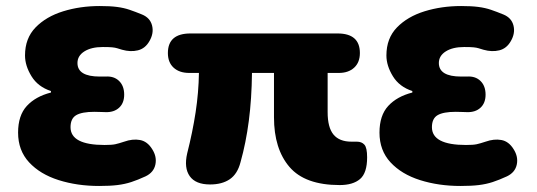

<svg xmlns="http://www.w3.org/2000/svg" viewBox="-20 -603 1782 637"><path d="M309 14Q236 14 174.5 -5.5Q113 -25 76.5 -64.5Q40 -104 40 -163Q40 -220 69 -251.5Q98 -283 149 -296V-301Q106 -315 84.5 -350Q63 -385 63 -419Q63 -476 98 -512Q133 -548 189.5 -565.5Q246 -583 311 -583Q345 -583 368 -580Q391 -577 410 -570.5Q429 -564 451 -555Q478 -544 484.5 -518.5Q491 -493 476 -467Q462 -442 437.5 -436Q413 -430 385 -438Q375 -441 368.5 -443Q362 -445 352 -446Q342 -447 321 -447Q283 -447 260 -432.5Q237 -418 237 -394Q237 -349 311 -349Q318 -349 323.5 -349Q329 -349 330 -349Q358 -351 375 -334.5Q392 -318 392 -289Q392 -261 375 -245.5Q358 -230 330 -231Q327 -231 314 -231.5Q301 -232 293 -232Q252 -232 233 -221Q214 -210 214 -181Q214 -122 327 -122Q351 -122 362.5 -124.5Q374 -127 392 -133Q420 -143 444.5 -138.5Q469 -134 485 -108Q501 -83 495.5 -57Q490 -31 463 -18Q437 -6 415.5 1Q394 8 369.5 11Q345 14 309 14Z M677 9Q629 9 609.5 -18.5Q590 -46 601 -94Q619 -165 629 -230.5Q639 -296 640 -361H608Q575 -361 556 -378.5Q537 -396 537 -427Q537 -492 612 -492H1100Q1174 -492 1174 -427Q1174 -396 1155 -378.5Q1136 -361 1104 -361H1067V-231Q1067 -180 1086.5 -156.5Q1106 -133 1146 -133Q1151 -133 1155.5 -133Q1160 -133 1164 -133Q1180 -133 1189 -123Q1198 -113 1198 -81Q1198 -29 1174.5 -9Q1151 11 1107 11Q992 11 940.5 -49Q889 -109 889 -214V-361H816Q815 -275 805.5 -202Q796 -129 778 -65Q768 -26 742.5 -8.5Q717 9 677 9Z M1508 14Q1435 14 1373.5 -5.5Q1312 -25 1275.5 -64.5Q1239 -104 1239 -163Q1239 -220 1268 -251.5Q1297 -283 1348 -296V-301Q1305 -315 1283.5 -350Q1262 -385 1262 -419Q1262 -476 1297 -512Q1332 -548 1388.5 -565.5Q1445 -583 1510 -583Q1544 -583 1567 -580Q1590 -577 1609 -570.5Q1628 -564 1650 -555Q1677 -544 1683.5 -518.5Q1690 -493 1675 -467Q1661 -442 1636.5 -436Q1612 -430 1584 -438Q1574 -441 1567.5 -443Q1561 -445 1551 -446Q1541 -447 1520 -447Q1482 -447 1459 -432.5Q1436 -418 1436 -394Q1436 -349 1510 -349Q1517 -349 1522.5 -349Q1528 -349 1529 -349Q1557 -351 1574 -334.5Q1591 -318 1591 -289Q1591 -261 1574 -245.5Q1557 -230 1529 -231Q1526 -231 1513 -231.5Q1500 -232 1492 -232Q1451 -232 1432 -221Q1413 -210 1413 -181Q1413 -122 1526 -122Q1550 -122 1561.5 -124.5Q1573 -127 1591 -133Q1619 -143 1643.5 -138.5Q1668 -134 1684 -108Q1700 -83 1694.5 -57Q1689 -31 1662 -18Q1636 -6 1614.5 1Q1593 8 1568.5 11Q1544 14 1508 14Z"/></svg>

Font: Chiron GoRound TC H
Style: Regular
Weight: 900
Designer: Ryoko NISHIZUKA 西塚涼子 (kana, bopomofo & ideographs); Paul D. Hunt (Latin, Greek & Cyrillic); Sandoll Communications 산돌커뮤니
Foundry: Adobe
Version: Version 1.000;hotconv 1.1.1;makeotfexe 2.6.0